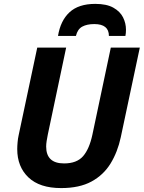

<svg xmlns="http://www.w3.org/2000/svg" viewBox="-20 -959 740 989"><path d="M294.9 9.8Q184.1 9.8 126.5 -45.2Q68.8 -100.1 68.8 -190.9Q68.8 -206.5 70.6 -226.3Q72.3 -246.1 76.2 -263.2L171.9 -713.9H320.8L226.1 -265.1Q222.7 -248 220.2 -232.4Q217.8 -216.8 217.8 -204.1Q217.8 -117.2 310.1 -117.2Q375.5 -117.2 408 -154.5Q440.4 -191.9 456.1 -266.1L550.8 -713.9H700.2L602.1 -252Q585.9 -176.3 549.6 -116.9Q513.2 -57.6 451.2 -23.9Q389.2 9.8 294.9 9.8ZM278.8 -773.9Q291.5 -852.5 338.1 -895.8Q384.8 -939 470.7 -939Q529.3 -939 564 -919.4Q598.6 -899.9 613.8 -869.6Q628.9 -839.4 628.9 -806.2Q628.9 -788.1 626 -773.9H541Q541 -835 465.8 -835Q427.7 -835 403.6 -821.8Q379.4 -808.6 371.1 -773.9Z"/></svg>

Font: Open Sans
Style: Bold Italic
Weight: 700
Italic angle: -12°
Designer: Monotype Design Team
Foundry: Monotype Imaging Inc.
Version: Version 3.003; ttfautohint (v1.8.4)